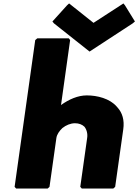

<svg xmlns="http://www.w3.org/2000/svg" viewBox="-20 -1090 805 1117"><path d="M765 -965 707 -1059 698 -1070 524 -957 382 -1070 370 -1059 285 -965 294 -954 501 -790 752 -954ZM416 -373C439 -373 457 -366 471 -353C484 -337 491 -312 487 -287L447 -3L456 7H639L650 -3L697 -337C705 -392 691 -434 665 -463L659 -470C618 -517 546 -535 485 -535C433 -535 381 -512 335 -479L388 -857L380 -867H197L185 -857L65 -3L74 7H257L268 -3L308 -287C311 -308 325 -328 343 -345C364 -362 391 -373 416 -373Z"/></svg>

Font: Hussar Woodtype
Style: UltraObl
Weight: 900
Foundry: Cannot Into Space Fonts
Version: Version 1.07